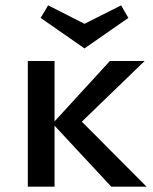

<svg xmlns="http://www.w3.org/2000/svg" viewBox="-20 -698 572 718"><path d="M296 -517 132 -631 160 -678 296 -609 433 -678 460 -631ZM396 0 184 -228V0H84V-470H184V-244L391 -470H521L286 -243L528 0Z"/></svg>

Font: Ysabeau SC Semibold
Style: Regular
Weight: 600
Designer: Christian Thalmann (Catharsis Fonts)
Version: Version 0.003